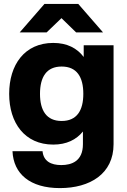

<svg xmlns="http://www.w3.org/2000/svg" viewBox="-20 -752 650 984"><path d="M287 212C441 212 562 139 562 -13V-520H409V-460C375 -505 324 -532 253 -532C106 -532 27 -420 27 -271C27 -123 106 -11 253 -11C321 -11 371 -36 405 -78V-13C405 74 347 94 294 94C241 94 203 74 198 23H44C49 139 134 212 287 212ZM81 -586H219L295 -659L370 -586H508L381 -732H208ZM185 -271C185 -357 218 -411 296 -411C374 -411 407 -357 407 -271C407 -186 374 -132 296 -132C218 -132 185 -186 185 -271Z"/></svg>

Font: Aspekta 750
Style: Regular
Weight: 750
Designer: Ivo Dolenc
Version: Version 2.000